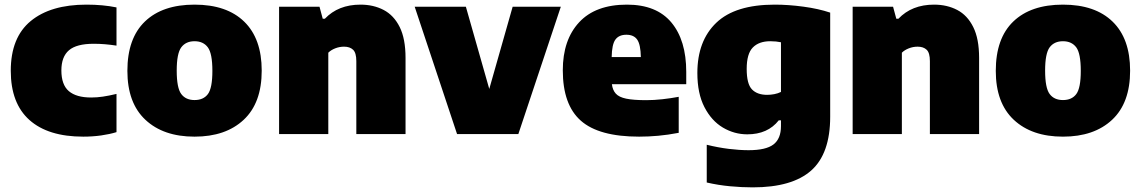

<svg xmlns="http://www.w3.org/2000/svg" viewBox="-20 -579 4926 829"><path d="M339.5 11Q187.5 11 107 -61Q26.5 -133 26.5 -273.5Q26.5 -417 112.5 -488Q198.5 -559 353.5 -559Q424.5 -559 483 -547V-382Q457 -386 433.2 -388Q409.5 -390 384.5 -390Q310.5 -390 277.8 -362Q245 -334 245 -275Q245 -213 277.2 -185.5Q309.5 -158 373.5 -158Q399 -158 424.2 -161.8Q449.5 -165.5 483 -173.5V-8.5Q454 0.5 416.8 5.8Q379.5 11 339.5 11Z M820 11Q685.5 11 607.8 -61.8Q530 -134.5 530 -273Q530 -413.5 605.8 -486.2Q681.5 -559 820 -559Q959 -559 1034.5 -485.5Q1110 -412 1110 -274Q1110 -134.5 1032.2 -61.8Q954.5 11 820 11ZM820 -147Q858.5 -147 877.8 -173Q897 -199 897 -273Q897 -348.5 877.2 -374.8Q857.5 -401 820 -401Q782.5 -401 762.8 -374.8Q743 -348.5 743 -274Q743 -199.5 762.5 -173.2Q782 -147 820 -147Z M1185 0V-550H1359.5L1373.5 -498H1382.5Q1440.5 -559 1536.5 -559Q1592.5 -559 1636.5 -536Q1680.5 -513 1705.8 -462.2Q1731 -411.5 1731 -329V0H1518.5V-315Q1518.5 -351 1504.5 -364.2Q1490.5 -377.5 1465.5 -377.5Q1445.5 -377.5 1427.2 -370.2Q1409 -363 1397.5 -351.5V0Z M1953.5 0 1770.5 -550H1991.5L2092.5 -195L2193.5 -550H2401.5L2218 0Z M2739.5 11Q2566 11 2488 -57.8Q2410 -126.5 2410 -275.5Q2410 -407 2480.8 -483Q2551.5 -559 2687 -559Q2814.5 -559 2878.8 -482Q2943 -405 2943 -268.5V-215.5H2622Q2625 -190 2638.8 -174.8Q2652.5 -159.5 2683.8 -153Q2715 -146.5 2770.5 -146.5Q2803 -146.5 2839.5 -150.5Q2876 -154.5 2910.5 -161V-5.5Q2863.5 3.5 2822 7.2Q2780.5 11 2739.5 11ZM2684.5 -429Q2652.5 -429 2637.2 -408.2Q2622 -387.5 2621 -332.5H2747Q2746 -387 2731.2 -408Q2716.5 -429 2684.5 -429Z M3230 230Q3182.5 230 3132 225.2Q3081.5 220.5 3031.5 209V46Q3080 58 3126.5 63.8Q3173 69.5 3212 69.5Q3287 69.5 3319.5 44.8Q3352 20 3352 -34.5V-59.5H3342.5Q3295 1 3206.5 1Q3150.5 1 3101.2 -28.2Q3052 -57.5 3021.5 -116.5Q2991 -175.5 2991 -264Q2991 -402.5 3072.8 -480.8Q3154.5 -559 3325 -559Q3384.5 -559 3449.2 -550.2Q3514 -541.5 3564.5 -524.5V-75Q3564.5 84.5 3482.5 157.2Q3400.5 230 3230 230ZM3292 -169.5Q3307.5 -169.5 3323.2 -172.5Q3339 -175.5 3352 -182V-396.5Q3342.5 -398.5 3330.8 -399.8Q3319 -401 3306 -401Q3257 -401 3230.5 -374Q3204 -347 3204 -281.5Q3204 -216.5 3226.8 -193Q3249.5 -169.5 3292 -169.5Z M3661.5 0V-550H3836L3850 -498H3859Q3917 -559 4013 -559Q4069 -559 4113 -536Q4157 -513 4182.2 -462.2Q4207.5 -411.5 4207.5 -329V0H3995V-315Q3995 -351 3981 -364.2Q3967 -377.5 3942 -377.5Q3922 -377.5 3903.8 -370.2Q3885.5 -363 3874 -351.5V0Z M4569.5 11Q4435 11 4357.2 -61.8Q4279.5 -134.5 4279.5 -273Q4279.5 -413.5 4355.2 -486.2Q4431 -559 4569.5 -559Q4708.5 -559 4784 -485.5Q4859.5 -412 4859.5 -274Q4859.5 -134.5 4781.8 -61.8Q4704 11 4569.5 11ZM4569.5 -147Q4608 -147 4627.2 -173Q4646.5 -199 4646.5 -273Q4646.5 -348.5 4626.8 -374.8Q4607 -401 4569.5 -401Q4532 -401 4512.2 -374.8Q4492.5 -348.5 4492.5 -274Q4492.5 -199.5 4512 -173.2Q4531.5 -147 4569.5 -147Z"/></svg>

Font: Encode Sans Black
Style: Regular
Weight: 900
Designer: Multiple Designers
Foundry: Impallari Type
Version: Version 3.002; ttfautohint (v1.8.3) -l 8 -r 50 -G 200 -x 14 